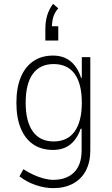

<svg xmlns="http://www.w3.org/2000/svg" viewBox="-20 -788 580 995"><path d="M256 187Q212 187 165 171Q118 155 81 126L101 89Q126 105 153 117.5Q180 130 207 137Q234 144 256 144Q325 144 364 105Q403 66 403 -9V-121H398Q380 -68 344.5 -39.5Q309 -11 255 -11Q196 -11 153.5 -39Q111 -67 88 -122Q65 -177 65 -255Q65 -334 88 -388.5Q111 -443 153.5 -471.5Q196 -500 255 -500Q309 -500 345.5 -470.5Q382 -441 400 -385H404V-492H448V-8Q448 52 425 96Q402 140 358.5 163.5Q315 187 256 187ZM258 -55Q330 -55 367 -107Q404 -159 404 -255Q404 -354 367 -405Q330 -456 258 -456Q187 -456 150 -405Q113 -354 113 -255Q113 -159 150 -107Q187 -55 258 -55ZM215 -578V-638Q215 -677 225 -709.5Q235 -742 255 -768L282 -745Q262 -722 255.5 -697.5Q249 -673 249 -644L243 -652H282V-578Z"/></svg>

Font: Nunito Sans 7pt Condensed ExtraLight
Style: Regular
Weight: 250
Width: 3
Designer: Vernon Adams
Foundry: Vernon Adams
Version: Version 3.101;gftools[0.9.27]